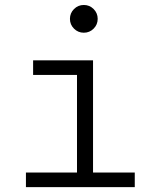

<svg xmlns="http://www.w3.org/2000/svg" viewBox="-20 -764 626 784"><path d="M85.9 0V-59.6H294.4V-458H115.2V-517.6H359.9V-59.6H530.3V0ZM322.3 -630.4Q298.8 -630.4 282.2 -647Q265.6 -663.6 265.6 -687Q265.6 -710.4 282.2 -727.1Q298.8 -743.7 322.3 -743.7Q345.7 -743.7 362.3 -727.1Q378.9 -710.4 378.9 -687Q378.9 -663.6 362.3 -647Q345.7 -630.4 322.3 -630.4Z"/></svg>

Font: Cascadia Mono PL Light
Style: Regular
Weight: 300
Monospace: yes
Designer: Aaron Bell
Foundry: Saja Typeworks
Version: Version 2404.023; ttfautohint (v1.8.4)